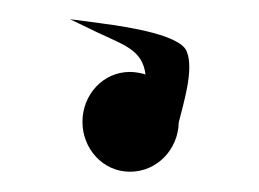

<svg xmlns="http://www.w3.org/2000/svg" viewBox="-20 -121 266 197"><path d="M171.8 -67.7C166.3 -84.3 116.6 -92.8 82.8 -97.2L51.8 -101.3L80 -87.7C106.8 -74.9 126.1 -70.1 129.3 -44.6C125.8 -45.8 118.8 -47.2 113.4 -47.2C85.3 -47.2 64.6 -23.4 64.6 4C64.6 31.4 85.3 55.2 113.4 55.2C141 55.2 162.8 32.5 163.4 4.6C168 -14.3 179.1 -48.8 171.8 -67.7Z"/></svg>

Font: Hi.
Style: Bold
Weight: 400
Designer: Mew Too, Robert Jablonski
Foundry: Cannot Into Space Fonts
Version: Version 1.996